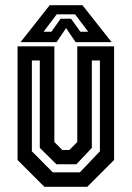

<svg xmlns="http://www.w3.org/2000/svg" viewBox="-20 -718 506 738"><path d="M150.5 0 47.5 -103V-540H189V-172L219.5 -141.5H246.5L277 -172V-540H418.5V-103L315.5 0ZM183 -55.5H287L364 -136.5V-485.5H333V-149.5L273.5 -86.5H197L133 -149.5V-485.5H102.5V-136.5ZM171 -698H297L409 -556H270.5L234 -610L197.5 -556H59ZM198 -663 147.5 -596H177.5L213 -646H253L289 -596H319L268.5 -663Z"/></svg>

Font: Tourney Condensed SemiBold
Style: Regular
Weight: 600
Width: 3
Designer: Tyler Finck
Foundry: Etcetera Type Co
Version: Version 1.010; ttfautohint (v1.8.3)